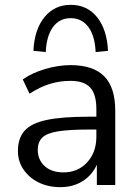

<svg xmlns="http://www.w3.org/2000/svg" viewBox="-20 -764 570 793"><path d="M229 9Q179 9 139.5 -10.5Q100 -30 77 -64Q54 -98 54 -140Q54 -193 81.5 -224Q109 -255 172.5 -268.5Q236 -282 346 -282H378V-313Q378 -375 352.5 -402.5Q327 -430 271 -430Q227 -430 186 -417.5Q145 -405 102 -377L74 -436Q112 -463 166.5 -479Q221 -495 271 -495Q365 -495 410.5 -449Q456 -403 456 -306V0H380V-84Q361 -41 321.5 -16Q282 9 229 9ZM242 -52Q302 -52 340 -93.5Q378 -135 378 -199V-229H347Q266 -229 219.5 -221.5Q173 -214 154.5 -195.5Q136 -177 136 -145Q136 -104 164.5 -78Q193 -52 242 -52ZM169 -549 118 -554Q122 -642 163.5 -693Q205 -744 272 -744Q340 -744 381 -693Q422 -642 426 -554L375 -549Q372 -616 345 -652.5Q318 -689 272 -689Q226 -689 199 -652.5Q172 -616 169 -549Z"/></svg>

Font: Nunito Sans
Style: Regular
Weight: 400
Designer: Vernon Adams
Foundry: Vernon Adams
Version: Version 3.101; ttfautohint (v1.8.4.7-5d5b);gftools[0.9.27]